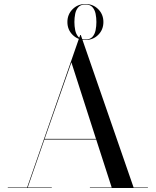

<svg xmlns="http://www.w3.org/2000/svg" viewBox="-20 -940 778 960"><path d="M317 -830Q317 -868 343 -894Q369 -920 407 -920Q445.5 -920 471.2 -894Q497 -868 497 -830Q497 -791.5 471.2 -765.8Q445.5 -740 407 -740Q369 -740 343 -765.8Q317 -791.5 317 -830ZM352 -830Q352 -809 356 -789Q360 -769 371.8 -755.8Q383.5 -742.5 407 -742.5Q430.5 -742.5 442.2 -755.8Q454 -769 458 -789Q462 -809 462 -830Q462 -851 458 -871Q454 -891 442.2 -904.2Q430.5 -917.5 407 -917.5Q383.5 -917.5 371.8 -904.2Q360 -891 356 -871Q352 -851 352 -830ZM19 -2.5H115.5L381 -765H384L648 -2.5H719.5V0H429.5V-2.5H538.5L461 -242.5H202L118.5 -2.5H239V0H19ZM337 -628 203 -245.5H460Z"/></svg>

Font: Bodoni* 72pt
Style: Regular
Weight: 400
Version: Version 2.3